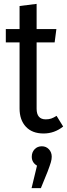

<svg xmlns="http://www.w3.org/2000/svg" viewBox="-20 -677 346 991"><path d="M306 -24Q261 12 205 12Q146 12 113.5 -23Q81 -58 81 -117V-458H10V-527H81V-646L169 -657V-527H271L262 -458H169V-116Q169 -61 216 -61Q232 -61 244 -65Q256 -69 272 -79ZM247 132Q247 145 242.5 160.5Q238 176 226 208L191 294H143L171 178Q144 162 144 132Q144 109 158.5 93.5Q173 78 196 78Q218 78 232.5 93.5Q247 109 247 132Z"/></svg>

Font: Fira Sans Extra Condensed
Style: Regular
Weight: 400
Width: 1
Designer: Carrois Corporate & Edenspiekermann AG
Foundry: Carrois Corporate GbR & Edenspiekermann AG
Version: Version 4.203